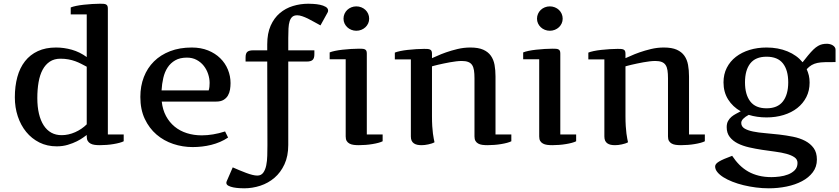

<svg xmlns="http://www.w3.org/2000/svg" viewBox="-20 -770 4502 1030"><path d="M445.3 -412.1Q430.7 -419.9 415.5 -427.7Q400.4 -435.5 383.5 -441.7Q366.7 -447.8 347.2 -451.4Q327.6 -455.1 304.2 -455.1Q271 -455.1 247.3 -439.5Q223.6 -423.8 208.7 -396Q193.8 -368.2 187 -329.3Q180.2 -290.5 180.2 -244.1Q180.2 -196.8 189 -159.9Q197.8 -123 214.4 -97.4Q231 -71.8 255.1 -58.3Q279.3 -44.9 310.5 -44.9Q347.2 -44.9 383.1 -60.8Q418.9 -76.7 445.3 -103ZM445.3 -692.9H359.4V-730Q369.6 -734.4 388.2 -738.3Q406.7 -742.2 429 -744.6Q451.2 -747.1 474.4 -748.5Q497.6 -750 516.6 -750Q526.9 -750 534.7 -749.5Q542.5 -749 547.9 -746.6Q553.2 -744.1 555.9 -739Q558.6 -733.9 558.6 -724.1V-48.8H643.6V-12.2Q635.3 -7.8 620.8 -3.9Q606.4 0 588.9 2.9Q571.3 5.9 552.2 7.3Q533.2 8.8 515.6 8.8Q500.5 8.8 487.8 7.1Q475.1 5.4 465.6 0.2Q456.1 -4.9 450.7 -13.9Q445.3 -22.9 445.3 -38.1V-45.9Q440.4 -42.5 426.8 -32.5Q413.1 -22.5 392.3 -12Q371.6 -1.5 344 6.8Q316.4 15.1 284.2 15.1Q232.9 15.1 191.4 -5.6Q149.9 -26.4 120.6 -62.3Q91.3 -98.1 75.4 -146Q59.6 -193.8 59.6 -248Q59.6 -307.6 73 -356.9Q86.4 -406.2 114 -441.4Q141.6 -476.6 183.1 -495.8Q224.6 -515.1 280.3 -515.1Q323.2 -515.1 365.5 -503.2Q407.7 -491.2 445.3 -463.9Z M1099.6 -285.2Q1102.5 -294.9 1103.5 -304.7Q1104.5 -314.5 1104.5 -325.2Q1104.5 -349.1 1096.4 -373.3Q1088.4 -397.5 1073 -417Q1057.6 -436.5 1034.9 -448.7Q1012.2 -460.9 982.9 -460.9Q945.3 -460.9 920.2 -446.5Q895 -432.1 879.2 -408Q863.3 -383.8 856 -351.8Q848.6 -319.8 846.7 -285.2ZM732.9 -250Q732.9 -308.1 751.7 -356.7Q770.5 -405.3 805.9 -440.4Q841.3 -475.6 892.6 -495.4Q943.8 -515.1 1008.8 -515.1Q1057.6 -515.1 1096.2 -499.5Q1134.8 -483.9 1161.6 -457.5Q1188.5 -431.2 1202.6 -396.5Q1216.8 -361.8 1216.8 -324.2Q1216.8 -306.6 1213.9 -289.1Q1210.9 -271.5 1202.6 -257.3Q1194.3 -243.2 1179.2 -234.1Q1164.1 -225.1 1139.6 -225.1H847.7Q852.5 -181.2 870.6 -147.5Q888.7 -113.8 917 -90.6Q945.3 -67.4 982.4 -55.7Q1019.5 -43.9 1062.5 -43.9Q1091.8 -43.9 1123 -49.1Q1154.3 -54.2 1187.5 -64.9L1203.6 -32.2Q1183.6 -18.6 1160.6 -8.8Q1137.7 1 1113.3 7.1Q1088.9 13.2 1063.5 16.1Q1038.1 19 1013.7 19Q960 19 909.4 2.2Q858.9 -14.6 819.6 -48.3Q780.3 -82 756.6 -132.3Q732.9 -182.6 732.9 -250Z M1526.4 -439.9V7.8Q1526.4 67.4 1506.1 111.3Q1485.8 155.3 1452.4 183.8Q1418.9 212.4 1376.5 226.3Q1334 240.2 1289.6 240.2Q1279.8 240.2 1263.7 239.3Q1247.6 238.3 1232.2 235.4Q1216.8 232.4 1205.6 226.6Q1194.3 220.7 1194.3 210.9Q1194.3 208.5 1194.8 206.5Q1195.3 204.6 1196.3 202.1L1228.5 127.9Q1246.6 135.7 1265.1 143.6Q1283.7 151.4 1300.8 157.7Q1317.9 164.1 1333.3 168Q1348.6 171.9 1360.4 171.9Q1380.9 171.9 1392.1 156.5Q1403.3 141.1 1408.2 117.4Q1413.1 93.8 1413.8 64.9Q1414.6 36.1 1414.6 8.8L1413.6 -439.9H1297.4V-461.9Q1297.4 -483.9 1306.9 -491.9Q1316.4 -500 1337.4 -500H1413.6V-532.2Q1413.6 -590.8 1431.9 -632.1Q1450.2 -673.3 1481 -699.5Q1511.7 -725.6 1551.5 -737.8Q1591.3 -750 1634.3 -750Q1643.6 -750 1661.4 -749Q1679.2 -748 1696.8 -744.4Q1714.4 -740.7 1727.3 -733.2Q1740.2 -725.6 1740.2 -712.9Q1740.2 -709 1739 -706.1Q1737.8 -703.1 1735.4 -699.2L1699.2 -633.8Q1680.7 -643.6 1663.6 -653.3Q1646.5 -663.1 1630.9 -670.7Q1615.2 -678.2 1600.8 -683.1Q1586.4 -688 1574.2 -688Q1557.6 -688 1548.1 -679.7Q1538.6 -671.4 1533.7 -655.8Q1528.8 -640.1 1527.6 -617.4Q1526.4 -594.7 1526.4 -565.9V-500H1666.5V-479Q1666.5 -457 1657 -448.5Q1647.5 -439.9 1626.5 -439.9Z M1947.8 -48.8H2032.7V-12.2Q2024.4 -7.8 2010 -3.9Q1995.6 0 1978 2.9Q1960.4 5.9 1941.4 7.3Q1922.4 8.8 1904.8 8.8Q1889.6 8.8 1877 7.1Q1864.3 5.4 1854.7 0.2Q1845.2 -4.9 1839.8 -13.9Q1834.5 -22.9 1834.5 -38.1V-452.1H1748.5V-488.8Q1758.8 -493.2 1777.3 -497.1Q1795.9 -501 1818.1 -503.4Q1840.3 -505.9 1863.5 -507.3Q1886.7 -508.8 1905.8 -508.8Q1916 -508.8 1923.8 -508.3Q1931.6 -507.8 1937 -505.4Q1942.4 -502.9 1945.1 -497.8Q1947.8 -492.7 1947.8 -482.9ZM1822.8 -669.9Q1822.8 -683.6 1828.1 -695.8Q1833.5 -708 1842.8 -716.8Q1852.1 -725.6 1864.7 -730.7Q1877.4 -735.8 1891.6 -735.8Q1905.8 -735.8 1918.5 -730.7Q1931.2 -725.6 1940.4 -716.8Q1949.7 -708 1955.1 -695.8Q1960.4 -683.6 1960.4 -669.9Q1960.4 -656.2 1955.1 -644.5Q1949.7 -632.8 1940.4 -624Q1931.2 -615.2 1918.5 -610.1Q1905.8 -605 1891.6 -605Q1877.4 -605 1864.7 -610.1Q1852.1 -615.2 1842.8 -624Q1833.5 -632.8 1828.1 -644.5Q1822.8 -656.2 1822.8 -669.9Z M2184.1 -451.2H2098.1V-487.8Q2108.4 -492.2 2127 -496.1Q2145.5 -500 2167.7 -502.4Q2189.9 -504.9 2213.1 -506.3Q2236.3 -507.8 2255.4 -507.8Q2265.6 -507.8 2273.4 -507.3Q2281.2 -506.8 2286.6 -504.4Q2292 -502 2294.7 -496.8Q2297.4 -491.7 2297.4 -481.9V-458Q2304.7 -460.4 2324.5 -469.7Q2344.2 -479 2372.6 -489Q2400.9 -499 2434.6 -507.1Q2468.3 -515.1 2503.4 -515.1Q2545.9 -515.1 2572.3 -503.4Q2598.6 -491.7 2613.3 -470.9Q2627.9 -450.2 2633.1 -421.9Q2638.2 -393.6 2638.2 -359.9V-48.8H2723.1V-12.2Q2714.8 -7.8 2700.4 -3.9Q2686 0 2668.5 2.9Q2650.9 5.9 2631.8 7.3Q2612.8 8.8 2595.2 8.8Q2580.1 8.8 2567.4 7.1Q2554.7 5.4 2545.4 0.2Q2536.1 -4.9 2530.8 -13.9Q2525.4 -22.9 2525.4 -38.1V-350.1Q2525.4 -375 2522.7 -392.6Q2520 -410.2 2512.5 -421.4Q2504.9 -432.6 2491.5 -437.7Q2478 -442.9 2457 -442.9Q2443.4 -442.9 2427 -440.9Q2410.6 -439 2393.3 -435.8Q2376 -432.6 2359.6 -429.2Q2343.3 -425.8 2329.8 -422.6Q2316.4 -419.4 2307.6 -417Q2298.8 -414.6 2297.4 -414.1V-147Q2297.4 -116.7 2298.8 -93.8Q2300.3 -70.8 2302.5 -53.7Q2304.7 -36.6 2307.1 -25.1Q2309.6 -13.7 2311 -6.8Q2304.2 -2.9 2295.7 -0.2Q2287.1 2.4 2277.6 4.6Q2268.1 6.8 2258.5 7.8Q2249 8.8 2241.2 8.8Q2228.5 8.8 2218.3 6.6Q2208 4.4 2200.2 -1Q2192.4 -6.3 2188.2 -15.4Q2184.1 -24.4 2184.1 -38.1Z M2985.8 -48.8H3070.8V-12.2Q3062.5 -7.8 3048.1 -3.9Q3033.7 0 3016.1 2.9Q2998.5 5.9 2979.5 7.3Q2960.4 8.8 2942.9 8.8Q2927.7 8.8 2915 7.1Q2902.3 5.4 2892.8 0.2Q2883.3 -4.9 2877.9 -13.9Q2872.6 -22.9 2872.6 -38.1V-452.1H2786.6V-488.8Q2796.9 -493.2 2815.4 -497.1Q2834 -501 2856.2 -503.4Q2878.4 -505.9 2901.6 -507.3Q2924.8 -508.8 2943.8 -508.8Q2954.1 -508.8 2961.9 -508.3Q2969.7 -507.8 2975.1 -505.4Q2980.5 -502.9 2983.2 -497.8Q2985.8 -492.7 2985.8 -482.9ZM2860.8 -669.9Q2860.8 -683.6 2866.2 -695.8Q2871.6 -708 2880.9 -716.8Q2890.1 -725.6 2902.8 -730.7Q2915.5 -735.8 2929.7 -735.8Q2943.8 -735.8 2956.5 -730.7Q2969.2 -725.6 2978.5 -716.8Q2987.8 -708 2993.2 -695.8Q2998.5 -683.6 2998.5 -669.9Q2998.5 -656.2 2993.2 -644.5Q2987.8 -632.8 2978.5 -624Q2969.2 -615.2 2956.5 -610.1Q2943.8 -605 2929.7 -605Q2915.5 -605 2902.8 -610.1Q2890.1 -615.2 2880.9 -624Q2871.6 -632.8 2866.2 -644.5Q2860.8 -656.2 2860.8 -669.9Z M3222.2 -451.2H3136.2V-487.8Q3146.5 -492.2 3165 -496.1Q3183.6 -500 3205.8 -502.4Q3228 -504.9 3251.2 -506.3Q3274.4 -507.8 3293.5 -507.8Q3303.7 -507.8 3311.5 -507.3Q3319.3 -506.8 3324.7 -504.4Q3330.1 -502 3332.8 -496.8Q3335.4 -491.7 3335.4 -481.9V-458Q3342.8 -460.4 3362.5 -469.7Q3382.3 -479 3410.6 -489Q3439 -499 3472.7 -507.1Q3506.3 -515.1 3541.5 -515.1Q3584 -515.1 3610.4 -503.4Q3636.7 -491.7 3651.4 -470.9Q3666 -450.2 3671.1 -421.9Q3676.3 -393.6 3676.3 -359.9V-48.8H3761.2V-12.2Q3752.9 -7.8 3738.5 -3.9Q3724.1 0 3706.5 2.9Q3689 5.9 3669.9 7.3Q3650.9 8.8 3633.3 8.8Q3618.2 8.8 3605.5 7.1Q3592.8 5.4 3583.5 0.2Q3574.2 -4.9 3568.8 -13.9Q3563.5 -22.9 3563.5 -38.1V-350.1Q3563.5 -375 3560.8 -392.6Q3558.1 -410.2 3550.5 -421.4Q3543 -432.6 3529.5 -437.7Q3516.1 -442.9 3495.1 -442.9Q3481.4 -442.9 3465.1 -440.9Q3448.7 -439 3431.4 -435.8Q3414.1 -432.6 3397.7 -429.2Q3381.3 -425.8 3367.9 -422.6Q3354.5 -419.4 3345.7 -417Q3336.9 -414.6 3335.4 -414.1V-147Q3335.4 -116.7 3336.9 -93.8Q3338.4 -70.8 3340.6 -53.7Q3342.8 -36.6 3345.2 -25.1Q3347.7 -13.7 3349.1 -6.8Q3342.3 -2.9 3333.7 -0.2Q3325.2 2.4 3315.7 4.6Q3306.2 6.8 3296.6 7.8Q3287.1 8.8 3279.3 8.8Q3266.6 8.8 3256.3 6.6Q3246.1 4.4 3238.3 -1Q3230.5 -6.3 3226.3 -15.4Q3222.2 -24.4 3222.2 -38.1Z M3976.6 -328.1Q3976.6 -262.7 4004.9 -225.8Q4033.2 -189 4092.3 -189Q4151.4 -189 4179.9 -225.8Q4208.5 -262.7 4208.5 -328.1Q4208.5 -393.6 4180.2 -429.7Q4151.9 -465.8 4092.3 -465.8Q4033.2 -465.8 4004.9 -429.7Q3976.6 -393.6 3976.6 -328.1ZM3907.7 65.9Q3925.8 93.3 3947 114.5Q3968.3 135.7 3994.1 150.4Q4020 165 4051 172.6Q4082 180.2 4118.7 180.2Q4137.7 180.2 4161.9 177.2Q4186 174.3 4207.5 166Q4229 157.7 4243.7 142.8Q4258.3 127.9 4258.3 104Q4258.3 85 4241.9 73.7Q4225.6 62.5 4199 55.2Q4172.4 47.9 4138.2 43.5Q4104 39.1 4068.4 33.7Q4032.7 28.3 3998.5 20.5Q3964.4 12.7 3937.7 -0.7Q3911.1 -14.2 3894.8 -35.2Q3878.4 -56.2 3878.4 -87.9Q3878.4 -107.4 3885.7 -120.8Q3893.1 -134.3 3904.3 -143.6Q3915.5 -152.8 3928.7 -159.7Q3941.9 -166.5 3953.6 -172.9Q3910.6 -197.3 3886 -236.6Q3861.3 -275.9 3861.3 -328.1Q3861.3 -371.6 3878.9 -406.2Q3896.5 -440.9 3927.7 -465.1Q3959 -489.3 4001 -502.2Q4043 -515.1 4092.3 -515.1Q4154.3 -515.1 4204.6 -494.4Q4254.9 -473.6 4285.6 -436L4314.5 -472.2Q4330.6 -491.7 4343.5 -504.2Q4356.4 -516.6 4368.2 -523.4Q4379.9 -530.3 4391.4 -532.7Q4402.8 -535.2 4416.5 -535.2Q4422.9 -535.2 4430.9 -533.4Q4439 -531.7 4445.8 -527.8Q4452.6 -523.9 4457.5 -517.8Q4462.4 -511.7 4462.4 -502.9V-437Q4428.7 -437 4405.3 -436.5Q4381.8 -436 4364.7 -432.4Q4347.7 -428.7 4334.2 -420.9Q4320.8 -413.1 4307.6 -398.9Q4314.9 -382.3 4319.1 -365.2Q4323.2 -348.1 4323.2 -327.1Q4323.2 -283.7 4305.7 -249.3Q4288.1 -214.8 4257.1 -190.4Q4226.1 -166 4183.8 -153.1Q4141.6 -140.1 4092.3 -140.1Q4065.9 -140.1 4042.2 -143.6Q4018.6 -147 3996.6 -153.8Q3978 -144 3967.3 -133.1Q3956.5 -122.1 3956.5 -110.8Q3956.5 -91.3 3973.9 -80.8Q3991.2 -70.3 4019.8 -64.5Q4048.3 -58.6 4085 -55.7Q4121.6 -52.7 4159.4 -48.3Q4197.3 -43.9 4233.9 -36.6Q4270.5 -29.3 4299.1 -14.4Q4327.6 0.5 4345 24.4Q4362.3 48.3 4362.3 85.9Q4362.3 125 4340.3 154.1Q4318.4 183.1 4282.2 202.1Q4246.1 221.2 4199.7 230.7Q4153.3 240.2 4104.5 240.2Q4070.3 240.2 4035.9 235.8Q4001.5 231.4 3969.2 223.6Q3937 215.8 3909.2 204.8Q3881.3 193.8 3860.8 180.9Q3840.3 168 3828.4 153.3Q3816.4 138.7 3816.4 123Q3816.4 115.7 3821.5 109.4Q3826.7 103 3837.6 96.4Q3848.6 89.8 3866 82.3Q3883.3 74.7 3907.7 65.9Z"/></svg>

Font: Artifika
Style: Medium
Weight: 500
Designer: Yulya Zhdanova | Cyreal.org
Foundry: Yulya Zhdanova | Cyreal
Version: Version 1.000